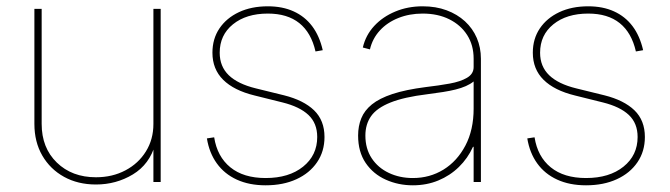

<svg xmlns="http://www.w3.org/2000/svg" viewBox="-20 -563 2072 594"><path d="M276.9 7.8Q221.2 7.8 178.2 -15.9Q135.3 -39.6 110.8 -81.8Q86.4 -124 86.4 -179.7V-535.6H108.9V-179.7Q108.9 -105.5 155.8 -60.1Q202.6 -14.6 276.9 -14.6Q327.6 -14.6 367.9 -35.9Q408.2 -57.1 431.4 -94.5Q454.6 -131.8 454.6 -179.7V-535.6H477.1V0H454.6V-117.2H460.4Q442.9 -54.7 391.1 -23.4Q339.4 7.8 276.9 7.8Z M801.8 10.3Q751 10.3 712.6 -7.3Q674.3 -24.9 650.9 -57.4Q627.4 -89.8 620.1 -134.8L642.6 -138.2Q651.9 -78.6 692.6 -45.4Q733.4 -12.2 801.8 -12.2Q874 -12.2 917.7 -47.4Q961.4 -82.5 961.4 -139.2Q961.4 -181.6 934.3 -207.3Q907.2 -232.9 854 -246.1L767.6 -267.6Q703.6 -283.2 670.4 -316.2Q637.2 -349.1 637.2 -399.9Q637.2 -442.9 658.9 -475.1Q680.7 -507.3 719.2 -525.4Q757.8 -543.5 808.6 -543.5Q854 -543.5 888.4 -527.8Q922.9 -512.2 945.6 -482.2Q968.3 -452.1 978.5 -407.7L956.1 -403.8Q942.9 -461.9 906 -491.5Q869.1 -521 808.6 -521Q741.7 -521 700.7 -487.8Q659.7 -454.6 659.7 -399.9Q659.7 -357.4 687.7 -330.3Q715.8 -303.2 771.5 -289.6L858.9 -268.1Q919.4 -252.9 951.7 -221.7Q983.9 -190.4 983.9 -139.2Q983.9 -94.7 960.9 -61Q938 -27.3 897 -8.5Q856 10.3 801.8 10.3Z M1257.3 10.3Q1212.4 10.3 1173.6 -7.1Q1134.8 -24.4 1111.3 -58.8Q1087.9 -93.3 1087.9 -143.6Q1087.9 -172.9 1097.7 -197Q1107.4 -221.2 1130.6 -240Q1153.8 -258.8 1194.3 -272.2Q1234.9 -285.6 1296.4 -293.5Q1337.4 -298.3 1371.1 -304.4Q1404.8 -310.5 1425 -322.5Q1445.3 -334.5 1445.3 -355.5V-381.3Q1445.3 -423.3 1425.3 -454.6Q1405.3 -485.8 1369.9 -503.4Q1334.5 -521 1287.6 -521Q1246.6 -521 1212.4 -507.3Q1178.2 -493.7 1155.3 -468.8Q1132.3 -443.8 1124.5 -410.2L1102.5 -416Q1111.3 -454.1 1137.7 -482.7Q1164.1 -511.2 1202.9 -527.3Q1241.7 -543.5 1287.6 -543.5Q1328.6 -543.5 1361.6 -531.2Q1394.5 -519 1418.5 -497.1Q1442.4 -475.1 1455.1 -445.6Q1467.8 -416 1467.8 -381.3V0H1445.3V-108.9H1443.4Q1427.2 -73.2 1399.7 -46.4Q1372.1 -19.5 1335.9 -4.6Q1299.8 10.3 1257.3 10.3ZM1257.3 -12.2Q1309.6 -12.2 1352.1 -38.3Q1394.5 -64.5 1419.9 -112.8Q1445.3 -161.1 1445.3 -227.1V-311Q1435.1 -302.7 1421.1 -296.6Q1407.2 -290.5 1389.6 -286.1Q1372.1 -281.7 1350.3 -278.3Q1328.6 -274.9 1302.2 -271.5Q1230 -262.7 1188 -245.8Q1146 -229 1128.2 -203.9Q1110.4 -178.7 1110.4 -143.6Q1110.4 -103 1129.9 -73.5Q1149.4 -43.9 1182.9 -28.1Q1216.3 -12.2 1257.3 -12.2Z M1793 10.3Q1742.2 10.3 1703.9 -7.3Q1665.5 -24.9 1642.1 -57.4Q1618.7 -89.8 1611.3 -134.8L1633.8 -138.2Q1643.1 -78.6 1683.8 -45.4Q1724.6 -12.2 1793 -12.2Q1865.2 -12.2 1908.9 -47.4Q1952.6 -82.5 1952.6 -139.2Q1952.6 -181.6 1925.5 -207.3Q1898.4 -232.9 1845.2 -246.1L1758.8 -267.6Q1694.8 -283.2 1661.6 -316.2Q1628.4 -349.1 1628.4 -399.9Q1628.4 -442.9 1650.1 -475.1Q1671.9 -507.3 1710.4 -525.4Q1749 -543.5 1799.8 -543.5Q1845.2 -543.5 1879.6 -527.8Q1914.1 -512.2 1936.8 -482.2Q1959.5 -452.1 1969.7 -407.7L1947.3 -403.8Q1934.1 -461.9 1897.2 -491.5Q1860.4 -521 1799.8 -521Q1732.9 -521 1691.9 -487.8Q1650.9 -454.6 1650.9 -399.9Q1650.9 -357.4 1679 -330.3Q1707 -303.2 1762.7 -289.6L1850.1 -268.1Q1910.6 -252.9 1942.9 -221.7Q1975.1 -190.4 1975.1 -139.2Q1975.1 -94.7 1952.1 -61Q1929.2 -27.3 1888.2 -8.5Q1847.2 10.3 1793 10.3Z"/></svg>

Font: Inter 20pt Thin
Style: Regular
Weight: 250
Version: Version 4.001;git-66647c0bb